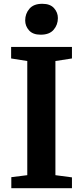

<svg xmlns="http://www.w3.org/2000/svg" viewBox="-20 -990 437 1010"><path d="M123.5 -68.5V-669L38.5 -682.5V-743H358.5V-682.5L271.5 -669V-68.5L358.5 -57V0H39.5V-58ZM193.5 -807.5Q153 -807.5 132.8 -830.2Q112.5 -853 112.5 -882.5Q112.5 -918 134.8 -944Q157 -970 202 -970H203Q244 -970 264.2 -947.2Q284.5 -924.5 284.5 -895Q284.5 -859.5 262.2 -833.5Q240 -807.5 194.5 -807.5Z"/></svg>

Font: Merriweather 24pt
Style: Bold
Weight: 700
Designer: Eben Sorkin
Foundry: Eben Sorkin
Version: Version 2.100